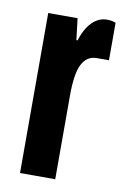

<svg xmlns="http://www.w3.org/2000/svg" viewBox="-68 -581 399 623"><g transform="rotate(10 131.5 -269.5)"><path d="M42.4 0V-527.2H139.1L147.6 -456.4H151.6Q160.1 -483.6 172.3 -501.7Q184.5 -519.8 200.1 -529.5Q215.7 -539.2 234.1 -539.2Q241.3 -539.2 248.5 -538.1Q255.7 -537 263.1 -533.8V-410.5H223.2Q206.3 -410.5 194.1 -402.4Q182 -394.3 173.9 -378.2Q165.9 -362.1 162.2 -336.6Q158.4 -311.2 158.4 -276.5V0Z"/></g></svg>

Font: Archivo SemiBold ExtraCondensed
Style: Regular
Weight: 600
Width: 2
Version: Version 2.001